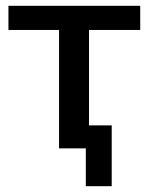

<svg xmlns="http://www.w3.org/2000/svg" viewBox="-20 -510 510 660"><path d="M275 130V0H183V-407H9V-490H462V-407H286V-79H364V130Z"/></svg>

Font: Nunito Sans 11pt SemiBold
Style: Regular
Weight: 600
Version: Version 3.101;gftools[0.9.27]